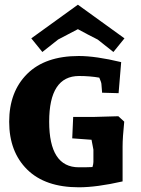

<svg xmlns="http://www.w3.org/2000/svg" viewBox="-20 -785 600 816"><path d="M315 -547Q387 -547 495 -521L484 -389L414 -391L411 -428Q411 -434 402 -455Q362 -462 316 -462Q189 -462 189 -268Q189 -74 315 -74Q353 -74 373 -75Q377 -88 377 -97V-149L369 -191L287 -197L291 -288H377L483 -291L508 -268Q501 -200 501 -162V-14Q391 11 315 11Q172 11 95.5 -64.5Q19 -140 19 -267.5Q19 -395 95.5 -471Q172 -547 315 -547ZM311 -765 509 -622 462 -564 395 -617Q355 -637 311 -661L227 -617L160 -564L113 -622Z"/></svg>

Font: Andada SC
Style: Bold
Weight: 700
Designer: Carolina Giovagnoli
Foundry: Carolina Giovagnoli
Version: Version 1.003